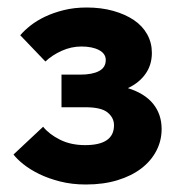

<svg xmlns="http://www.w3.org/2000/svg" viewBox="-20 -485 476 512"><path d="M209 7Q172 7 140.5 -1Q109 -9 84.5 -21Q60 -33 42.5 -47Q25 -61 16 -73L95 -147Q111 -127 140 -112.5Q169 -98 207 -98Q284 -98 284 -151Q284 -171 267 -185Q250 -199 208 -199H144V-286H194Q226 -286 244 -295.5Q262 -305 262 -325Q262 -342 244 -351.5Q226 -361 197 -361Q170 -361 144.5 -349.5Q119 -338 101 -321L34 -391Q45 -404 61.5 -417Q78 -430 100 -440.5Q122 -451 150 -458Q178 -465 211 -465Q250 -465 282 -456Q314 -447 337 -431.5Q360 -416 372.5 -393.5Q385 -371 385 -344Q385 -312 368 -288Q351 -264 321 -250Q366 -236 388.5 -208Q411 -180 411 -141Q411 -110 397 -83Q383 -56 357 -36Q331 -16 293.5 -4.5Q256 7 209 7Z"/></svg>

Font: Tilda Sans Bold
Style: Regular
Weight: 700
Designer: ParaType Ltd
Foundry: ParaType Ltd
Version: Version 1.009